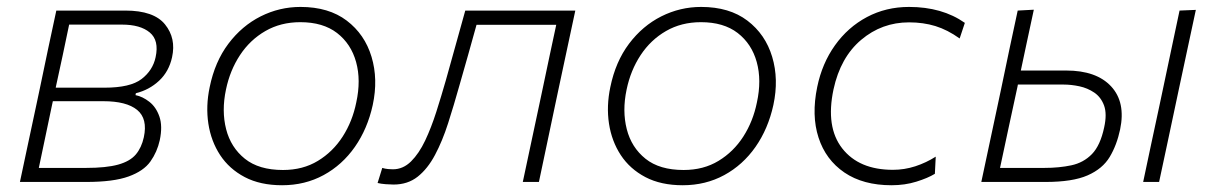

<svg xmlns="http://www.w3.org/2000/svg" viewBox="-20 -525 3507 554"><path d="M37.5 0Q49.5 -56.5 60.5 -108.2Q71.5 -160 84.5 -220.5L95 -270Q108 -333 119.2 -385.8Q130.5 -438.5 142.5 -494.5H341.5Q424 -494.5 456.2 -454.5Q488.5 -414.5 476.5 -360Q467.5 -318.5 439 -292Q410.5 -265.5 372 -256L371 -250.5Q391.5 -246.5 411 -231.2Q430.5 -216 440 -188.5Q449.5 -161 441 -120.5Q433.5 -86.5 414 -59Q394.5 -31.5 351 -15.8Q307.5 0 229 0ZM179.5 -454Q170 -408 161 -365.8Q152 -323.5 141 -273.5V-272H281.5Q356 -272 388.5 -297Q421 -322 429 -360Q439.5 -408.5 412.2 -431.2Q385 -454 332 -454ZM92 -40.5H228Q286.5 -40.5 320.8 -50Q355 -59.5 371.8 -79.2Q388.5 -99 395 -129Q406.5 -182.5 375.8 -207.8Q345 -233 278 -233H132.5L130 -221.5Q119.5 -171 110.5 -128.5Q101.5 -86 92 -40.5Z M794 9.5Q731 9.5 686.2 -14Q641.5 -37.5 615.2 -77.5Q589 -117.5 581.2 -168.2Q573.5 -219 585 -273.5Q600 -347 639 -398.8Q678 -450.5 732.2 -477.8Q786.5 -505 847 -505Q928.5 -505 980.5 -465.5Q1032.5 -426 1052 -361.2Q1071.5 -296.5 1055.5 -222Q1040.5 -153.5 1004 -101.2Q967.5 -49 913.8 -19.8Q860 9.5 794 9.5ZM796.5 -34.5Q854 -34.5 897.2 -60.8Q940.5 -87 968.8 -131Q997 -175 1008 -229.5Q1022 -293.5 1007.5 -346Q993 -398.5 952.5 -429.8Q912 -461 846.5 -461Q790 -461 745.8 -435.5Q701.5 -410 672.5 -366Q643.5 -322 632 -266.5Q619 -205 632.5 -152.2Q646 -99.5 686.5 -67Q727 -34.5 796.5 -34.5Z M1115.5 7.5Q1107 7.5 1093.2 6.5Q1079.5 5.5 1069.5 3L1083 -40.5Q1091 -38 1099.8 -37.2Q1108.5 -36.5 1113.5 -36.5Q1143 -36.5 1166 -59.2Q1189 -82 1206.8 -119.5Q1224.5 -157 1239 -202.5Q1253.5 -248 1266.5 -293.5Q1280.5 -344 1294.8 -395Q1309 -446 1322.5 -494.5H1640Q1628 -439 1616.8 -386Q1605.5 -333 1592 -270L1581.5 -220.5Q1569 -160 1557.8 -108Q1546.5 -56 1535 0H1488.5Q1500.5 -56 1511.5 -108Q1522.5 -160 1535.5 -220.5L1546 -270Q1557 -322.5 1566.2 -365.8Q1575.5 -409 1585 -453.5H1355Q1343 -410.5 1330.8 -366.8Q1318.5 -323 1305.5 -278Q1289.5 -221 1273 -169.5Q1256.5 -118 1235.2 -78Q1214 -38 1185.2 -15.2Q1156.5 7.5 1115.5 7.5Z M1950 9.5Q1887 9.5 1842.2 -14Q1797.5 -37.5 1771.2 -77.5Q1745 -117.5 1737.2 -168.2Q1729.5 -219 1741 -273.5Q1756 -347 1795 -398.8Q1834 -450.5 1888.2 -477.8Q1942.5 -505 2003 -505Q2084.5 -505 2136.5 -465.5Q2188.5 -426 2208 -361.2Q2227.5 -296.5 2211.5 -222Q2196.5 -153.5 2160 -101.2Q2123.5 -49 2069.8 -19.8Q2016 9.5 1950 9.5ZM1952.5 -34.5Q2010 -34.5 2053.2 -60.8Q2096.5 -87 2124.8 -131Q2153 -175 2164 -229.5Q2178 -293.5 2163.5 -346Q2149 -398.5 2108.5 -429.8Q2068 -461 2002.5 -461Q1946 -461 1901.8 -435.5Q1857.5 -410 1828.5 -366Q1799.5 -322 1788 -266.5Q1775 -205 1788.5 -152.2Q1802 -99.5 1842.5 -67Q1883 -34.5 1952.5 -34.5Z M2552.5 9.5Q2470.5 9.5 2416.5 -27.2Q2362.5 -64 2341.8 -128Q2321 -192 2338 -274Q2352 -342 2389.2 -394.2Q2426.5 -446.5 2481.5 -475.8Q2536.5 -505 2603 -505Q2698.5 -505 2764 -459L2749 -414Q2714 -439 2679 -449.8Q2644 -460.5 2603 -460.5Q2524.5 -460.5 2464.8 -410Q2405 -359.5 2385 -267Q2362 -158.5 2410.2 -96.8Q2458.5 -35 2556.5 -35Q2589.5 -35 2621 -45.2Q2652.5 -55.5 2680 -73L2677.5 -23.5Q2657 -11 2624 -0.8Q2591 9.5 2552.5 9.5Z M2811.5 0Q2823.5 -56 2834.5 -108Q2845.5 -160 2858.5 -220.5L2869 -270Q2882 -333 2893.2 -385.8Q2904.5 -438.5 2916.5 -494.5L2963 -497Q2951 -441.5 2941 -394.5Q2931 -347.5 2925.5 -321.5H3056.5Q3143.5 -321.5 3186 -275.8Q3228.5 -230 3212 -151.5Q3202.5 -106.5 3182 -72.2Q3161.5 -38 3118.2 -19Q3075 0 2997 0ZM2865.5 -40.5H2993Q3036 -40.5 3071.2 -48Q3106.5 -55.5 3130.8 -80.5Q3155 -105.5 3166 -157.5Q3174.5 -196 3165.8 -220.2Q3157 -244.5 3137.5 -257.8Q3118 -271 3094.5 -276Q3071 -281 3049.5 -281H2917L2916 -275.5Q2902 -211.5 2890.2 -156.2Q2878.5 -101 2865.5 -40.5ZM3278.5 0Q3290.5 -56 3301.2 -107.2Q3312 -158.5 3325.5 -220.5L3336 -270Q3349.5 -333 3360.5 -386Q3371.5 -439 3383.5 -494.5L3430.5 -496.5Q3418 -439 3407 -386.8Q3396 -334.5 3382 -270L3371.5 -220.5Q3358.5 -159 3347.5 -107.5Q3336.5 -56 3324.5 0Z"/></svg>

Font: Commissioner ExtraLight
Style: Italic
Weight: 200
Italic angle: -12°
Designer: Kostas Bartsokas
Foundry: Kostas Bartsokas
Version: Version 1.000; ttfautohint (v1.8.3)